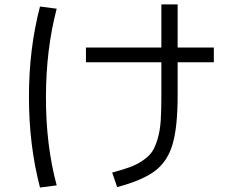

<svg xmlns="http://www.w3.org/2000/svg" viewBox="-20 -797 1040 865"><path d="M367.2 -583H707V-777.3H780.3V-583H943.4V-516.6H780.3V-367.2Q780.3 -223.6 757.3 -146.5Q734.4 -69.3 678.2 -26.9Q622.1 15.6 507.8 45.9L485.4 -19.5Q536.1 -33.2 566.4 -44.4Q596.7 -55.7 624.5 -74.7Q652.3 -93.8 666 -114.7Q679.7 -135.7 690.4 -172.4Q701.2 -209 704.1 -253.9Q707 -298.8 707 -367.2V-516.6H367.2ZM235.4 -757.8Q187.5 -576.2 187 -359.9Q186.5 -143.6 235.4 38.1L160.2 47.9Q110.4 -142.6 110.4 -360.4Q110.4 -578.1 160.2 -767.6Z"/></svg>

Font: Mgen+ 1c regular
Style: Regular
Weight: 400
Designer: [Source Han Sans]
Ryoko NISHIZUKA  (kana & ideographs); Paul D. Hunt (Latin, Greek & Cyrillic); Wenlong ZHANG  (bopomofo
Version: Version 1.059.20150602